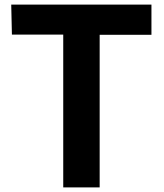

<svg xmlns="http://www.w3.org/2000/svg" viewBox="-20 -777 715 838"><path d="M32 -626H256V41H415V-625H641V-757H29Z"/></svg>

Font: GenEiGothic-pro-Regular
Style: Bold
Weight: 700
Designer: Ryoko NISHIZUKA (kana & ideographs); Paul D. Hunt (Latin, Greek & Cyrillic); Wenlong ZHANG (bopomofo); Sandoll Communica
Foundry: Adobe Systems Incorporated; o_tamon
Version: Version 1.000.140830